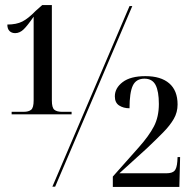

<svg xmlns="http://www.w3.org/2000/svg" viewBox="-20 -738 757 759"><path d="M26 -286V-296H74Q93 -296 103 -304Q113 -312 113 -341V-672Q89 -637 73.5 -622Q58 -607 40 -607Q26 -607 17.5 -615.5Q9 -624 9 -641Q45 -641 68.5 -653Q92 -665 121 -695L147 -718H185V-341Q185 -312 195 -304Q205 -296 225 -296H263V-286ZM187 0 492 -714H503L198 0ZM426 1V-40L529 -156Q569 -201 588.5 -238.5Q608 -276 608 -327Q608 -377 595 -402Q582 -427 551 -427Q518 -427 505 -399.5Q492 -372 492 -310Q468 -310 451 -321Q434 -332 434 -357Q434 -390 465 -413.5Q496 -437 555 -437Q616 -437 649 -408.5Q682 -380 682 -325Q682 -294 667 -268Q652 -242 625 -214.5Q598 -187 561 -152L452 -53H637Q661 -53 670 -63Q679 -73 681 -100L682 -117H692L689 1Z"/></svg>

Font: Noto Serif Display Condensed
Style: Regular
Weight: 400
Width: 3
Designer: Monotype Design Team
Foundry: Monotype Imaging Inc.
Version: Version 2.009